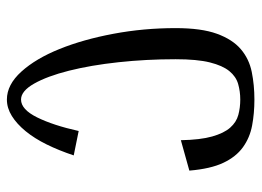

<svg xmlns="http://www.w3.org/2000/svg" viewBox="-118 -606 740 543"><g transform="rotate(90 251.5 -335.0)"><path d="M420 -174Q406 -132 389 -97.5Q372 -63 351.5 -38Q331 -13 308.5 1Q286 15 262 15Q220 15 183 -26Q146 -67 119 -134Q92 -201 76 -286.5Q60 -372 60 -462Q60 -535 76 -579Q92 -623 119.5 -646.5Q147 -670 184 -677.5Q221 -685 262 -685Q301 -685 335.5 -678.5Q370 -672 397 -652.5Q424 -633 441 -597Q458 -561 463 -501L377 -477Q376 -532 366.5 -565.5Q357 -599 341.5 -616.5Q326 -634 305.5 -639.5Q285 -645 262 -645Q239 -645 218 -639Q197 -633 181.5 -614Q166 -595 157 -559Q148 -523 148 -462Q148 -379 156.5 -300.5Q165 -222 180.5 -160.5Q196 -99 217 -62Q238 -25 262 -25Q290 -25 312.5 -70.5Q335 -116 351 -188Z"/></g></svg>

Font: Combo
Style: Regular
Weight: 400
Designer: Eduardo Rodriguez Tunni
Foundry: Eduardo Rodriguez Tunni
Version: Version 1.001